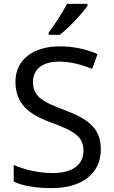

<svg xmlns="http://www.w3.org/2000/svg" viewBox="-20 -964 589 994"><path d="M433 -934V-944H327C304 -899 261 -833 232 -796V-784H290C337 -820 408 -897 433 -934ZM502 -191C502 -303 433 -350 307 -397C191 -440 151 -469 151 -541C151 -603 197 -645 286 -645C348 -645 407 -628 457 -607L485 -684C431 -708 366 -724 288 -724C153 -724 60 -655 60 -542C60 -431 122 -374 244 -330C373 -283 412 -253 412 -183C412 -112 357 -68 251 -68C175 -68 99 -89 51 -110V-24C96 -2 167 10 247 10C403 10 502 -64 502 -191Z"/></svg>

Font: Noto Sans Runic
Style: Regular
Weight: 400
Designer: Monotype Design Team
Foundry: Monotype Imaging Inc.
Version: Version 2.002